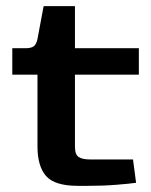

<svg xmlns="http://www.w3.org/2000/svg" viewBox="-20 -605 492 625"><path d="M234 0Q158 0 130 -32Q102 -64 102 -128V-362H20V-448H62Q81 -448 89.5 -454Q98 -460 102 -478L122 -585H224V-448H432V-362H224V-127Q224 -102 236 -94Q248 -86 272 -86H413L423 -10Q402 -7 359 -3.5Q316 0 265 0Z"/></svg>

Font: Goldman
Style: Regular
Weight: 400
Designer: Jaikishan Patel
Version: Version 1.000; ttfautohint (v1.8.3)